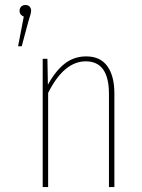

<svg xmlns="http://www.w3.org/2000/svg" viewBox="-20 -757 574 777"><path d="M83 -736.8Q93.8 -736.8 99.9 -730.2Q106 -723.6 106 -712.9Q106 -704.1 94.2 -668L67.9 -569.8H53.2L76.2 -689.9Q59.1 -696.8 59.1 -712.9Q59.1 -723.1 65.4 -730Q71.8 -736.8 83 -736.8ZM329.1 -528.8Q385.7 -528.8 414.3 -489.3Q442.9 -449.7 442.9 -378.9V0H420.9V-377Q420.9 -508.8 327.1 -508.8Q238.8 -508.8 174.8 -380.9V0H152.8V-519H171.9L173.8 -414.1Q204.1 -469.7 241.7 -499.3Q279.3 -528.8 329.1 -528.8Z"/></svg>

Font: Fira Sans Compressed Thin
Style: Regular
Weight: 100
Width: 1
Designer: Carrois Corporate & Edenspiekermann AG
Foundry: Carrois Corporate GbR & Edenspiekermann AG
Version: Version 4.203;PS 004.203;hotconv 1.0.88;makeotf.lib2.5.64775